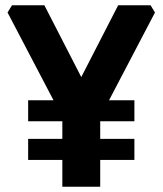

<svg xmlns="http://www.w3.org/2000/svg" viewBox="-20 -710 618 730"><path d="M8.7 -662.5 25.6 -690H148.7L289 -417L429.3 -690H552.4L569.3 -662.5L394.6 -328.9H491V-249H361V-181.9H491V-102H361V0H217V-102H87V-181.9H217V-249H87V-328.9H183.4Z"/></svg>

Font: Oxanium ExtraLight
Style: Regular
Weight: 200
Designer: Severin Meyer
Version: Version 2.000